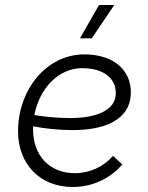

<svg xmlns="http://www.w3.org/2000/svg" viewBox="-20 -740 592 766"><path d="M270 6C346 6 417 -25 468 -84L431 -118C394 -76 339 -49 279 -49C177 -49 112 -120 112 -223V-236C159 -227 214 -221 271 -221C389 -221 502 -257 502 -372C502 -463 430 -523 317 -523C164 -523 52 -381 52 -216C52 -86 139 6 270 6ZM346 -587 436 -720H375L299 -587ZM117 -281C138 -389 214 -468 308 -468C391 -468 442 -430 442 -368C442 -296 356 -269 261 -269C209 -269 159 -274 117 -281Z"/></svg>

Font: Fixel Text 20240404 Light
Style: Italic
Weight: 300
Width: 4
Italic angle: -10°
Designer: AlfaBravo + MacPaw
Foundry: Kyrylo Tkachov, Marchela Mozhyna, Serhii Makarenko, Maria Weinstein, Zakhar Kryvoshyya
Version: Version 1.211;Glyphs 3.2 (3225)